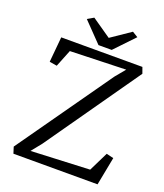

<svg xmlns="http://www.w3.org/2000/svg" viewBox="-166 -1048 992 1158"><g transform="rotate(20 330.0 -469.0)"><path d="M46 0ZM625 -719 203 -117 150 -51 527 -68 588 -192 634 -181 599 0H59L46 -41L472 -645L525 -709L167 -698L123 -588L75 -596L90 -758H611ZM237 -938 360 -853 485 -938 521 -916 402 -791H317L197 -915Z"/></g></svg>

Font: Martel
Style: Regular
Weight: 400
Designer: Dan Reynolds
Foundry: Dan Reynolds
Version: Version 1.001; ttfautohint (v1.1) -l 5 -r 5 -G 72 -x 0 -D la